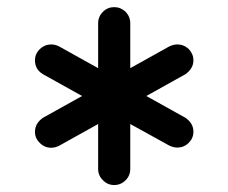

<svg xmlns="http://www.w3.org/2000/svg" viewBox="-20 -569 640 538"><path d="M300 -50.5Q281.5 -50.5 268.5 -64Q255 -77 255 -95.5V-221.5L145.5 -160.5Q134.5 -155 123.5 -155Q105 -155 91.5 -168.5Q78 -181.5 78 -199.5Q78 -223.5 100.5 -239L210 -300L100.5 -361Q78 -374.5 78 -400Q78 -418 91.5 -431.5Q105.5 -444.5 123.5 -444.5Q134.5 -444.5 145.5 -439L255 -378V-504Q255 -522.5 268.5 -536Q281.5 -549 300 -549Q318 -549 332 -536Q345 -522 345 -504V-378L454.5 -439Q466.5 -444.5 476.5 -444.5Q495 -444.5 509 -431.5Q522 -417.5 522 -400Q522 -377 499.5 -361L390 -300L499.5 -239Q522 -223.5 522 -200Q522 -182 509 -169Q495.5 -155.5 476.5 -155.5Q466.5 -155.5 454.5 -161L345 -221.5V-95.5Q345 -77 332 -64Q318.5 -50.5 300 -50.5Z"/></svg>

Font: Maple Mono SC NF
Style: Regular
Weight: 400
Designer: subframe7536
Version: Version 4.2; ttfautohint (v1.8.4.7-5d5b-dirty);Nerd Fonts 6.